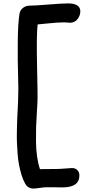

<svg xmlns="http://www.w3.org/2000/svg" viewBox="-20 -829 516 1124"><path d="M175.8 274.9Q144 274.9 127.9 247.1Q115.2 225.1 106.2 195.6Q97.2 166 91.6 137.2Q85.9 108.4 83 70.8Q80.1 33.2 79.1 4.2Q78.1 -24.9 78.9 -64.9Q79.6 -105 80.6 -128.2Q81.5 -151.4 83.5 -187.7Q85.4 -224.1 85.9 -235.8Q88.9 -304.2 85.9 -387.9Q83 -471.7 84 -581.5Q85 -691.4 94.2 -749Q97.7 -769.5 114.5 -782.7Q131.3 -795.9 152.8 -795.9Q182.6 -795.9 263.2 -802.5Q343.8 -809.1 379.9 -809.1Q413.6 -809.1 431.9 -797.4Q450.2 -785.6 450.2 -763.2Q450.2 -737.8 433.6 -716.8Q417 -695.8 390.1 -695.8Q384.3 -695.8 373.5 -697Q362.8 -698.2 356 -698.2Q336.4 -698.2 310.1 -696.3Q283.7 -694.3 250 -690.9Q216.3 -687.5 200.2 -686Q192.9 -620.6 197 -441.9Q201.2 -263.2 199.2 -229Q198.7 -216.3 195.6 -167.5Q192.4 -118.7 191.4 -85Q190.4 -51.3 190.7 -3.7Q190.9 43.9 196.8 85.7Q202.6 127.4 213.9 161.1Q228.5 160.2 312 160.2Q330.6 160.2 361.8 157.5Q393.1 154.8 401.9 154.8Q421.4 154.8 433.1 167Q444.8 179.2 444.8 198.2Q444.8 268.1 345.2 268.1Q333 268.1 300.3 267.3Q267.6 266.6 252 267.1Q236.3 267.6 211.4 271.2Q186.5 274.9 175.8 274.9Z"/></svg>

Font: Shantell Sans Bouncy
Style: Regular
Weight: 500
Designer: Stephen Nixon, Anya Danilova, Shantell Martin
Foundry: Arrow Type
Version: Version 1.006;[9816181b4]